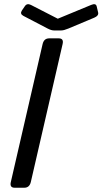

<svg xmlns="http://www.w3.org/2000/svg" viewBox="-20 -880 481 900"><path d="M89.4 -805.7Q72.3 -814.9 82.5 -830.6L96.2 -850.6Q106.4 -866.2 125 -856.9L250.5 -792.5H251.5L407.2 -856.9Q429.2 -866.2 433.1 -850.6L439.9 -821.8Q443.8 -806.2 421.4 -796.9L300.3 -746.1Q279.3 -737.3 267.1 -737.3H232.9Q220.7 -737.3 203.6 -746.1ZM48.8 0Q24.4 0 30.8 -26.9L179.7 -673.3Q186 -700.2 210.4 -700.2H255.4Q279.8 -700.2 273.4 -673.3L124.5 -26.9Q118.2 0 93.8 0Z"/></svg>

Font: Istok Web
Style: BoldItalic
Weight: 700
Italic angle: -13°
Designer: Andrey V. Panov
Foundry: Andrey V. Panov
Version: Version 1.0.2g